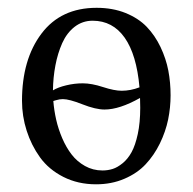

<svg xmlns="http://www.w3.org/2000/svg" viewBox="-20 -462 496 494"><path d="M36.6 -202.6Q36.6 -309.1 86.7 -375.5Q136.7 -441.9 228.5 -441.9Q270 -441.9 303.2 -428.5Q336.4 -415 357.7 -392.8Q378.9 -370.6 393.1 -340.8Q407.2 -311 413.1 -280.3Q418.9 -249.5 418.9 -216.8Q418.9 -185.5 412.6 -154.5Q406.2 -123.5 391.4 -93Q376.5 -62.5 354.7 -39.3Q333 -16.1 300 -2Q267.1 12.2 227.1 12.2Q180.7 12.2 143.1 -6.8Q105.5 -25.9 83 -57.1Q60.5 -88.4 48.6 -125.7Q36.6 -163.1 36.6 -202.6ZM338.9 -237.3Q331.5 -321.3 300.8 -365Q270 -408.7 218.3 -408.7Q192.4 -408.7 172.1 -393.1Q151.9 -377.4 140.1 -351.1Q128.4 -324.7 122.6 -293.9Q116.7 -263.2 116.2 -229.5Q128.9 -237.3 150.1 -242.4Q171.4 -247.6 192.9 -247.6Q215.8 -247.6 245.1 -238Q274.4 -228.5 293 -228.5Q315.9 -228.5 338.9 -237.3ZM117.2 -202.1Q119.1 -178.2 124.5 -154.3Q129.9 -130.4 140.1 -106.4Q150.4 -82.5 164.3 -64.5Q178.2 -46.4 198.7 -34.9Q219.2 -23.4 243.7 -23.4Q257.3 -23.4 269.8 -27.3Q282.2 -31.2 295.7 -42.2Q309.1 -53.2 318.6 -70.6Q328.1 -87.9 334.5 -117.2Q340.8 -146.5 340.8 -184.6Q340.8 -197.8 340.3 -210Q287.6 -180.2 249 -180.2Q226.1 -180.2 192.1 -193.6Q158.2 -207 141.6 -207Q137.2 -207 133.1 -206.3Q128.9 -205.6 123.8 -204.1Q118.7 -202.6 117.2 -202.1Z"/></svg>

Font: Libertinage
Style: b
Weight: 400
Designer: OSP
Foundry: OSP
Version: Version 1.0; 2008; OFL relea